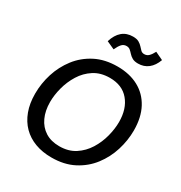

<svg xmlns="http://www.w3.org/2000/svg" viewBox="-214 -1085 1175 1248"><g transform="rotate(30 374.0 -461.0)"><path d="M353.5 12.2Q285.2 12.2 230.2 -8.3Q175.3 -28.8 136.2 -68.1Q97.2 -107.4 75.9 -164.6Q54.7 -221.7 54.7 -294.9Q54.7 -371.1 78.1 -445.6Q101.6 -520 148.7 -581.1Q195.8 -642.1 266.6 -678.7Q337.4 -715.3 432.1 -715.3Q522.9 -715.3 589.8 -679.2Q656.7 -643.1 693.6 -574.2Q730.5 -505.4 730.5 -407.7Q730.5 -332.5 707.3 -258.1Q684.1 -183.6 637.2 -122.6Q590.3 -61.5 519.5 -24.7Q448.7 12.2 353.5 12.2ZM360.8 -76.7Q429.2 -76.7 478.3 -108.6Q527.3 -140.6 558.6 -190.9Q589.8 -241.2 604.7 -298.6Q619.6 -356 619.6 -407.2Q619.6 -506.3 568.8 -566.4Q518.1 -626.5 425.8 -626.5Q356.9 -626.5 307.6 -594.7Q258.3 -563 227.1 -512.5Q195.8 -461.9 180.9 -404.8Q166 -347.7 166 -296.4Q166 -231 189 -181.4Q211.9 -131.8 255.4 -104.2Q298.8 -76.7 360.8 -76.7ZM535.6 -797.9Q508.8 -797.9 492.4 -807.1Q476.1 -816.4 465.1 -828.9Q454.1 -841.3 443.1 -850.6Q432.1 -859.9 415.5 -859.9Q394 -859.9 379.9 -844Q365.7 -828.1 352.5 -798.8L293 -825.7Q309.1 -878.9 341.3 -906.5Q373.5 -934.1 421.4 -934.1Q449.7 -934.1 466.3 -924.6Q482.9 -915 493.7 -902.6Q504.4 -890.1 514.4 -880.6Q524.4 -871.1 540 -871.1Q560.1 -871.1 573.7 -884.8Q587.4 -898.4 600.6 -923.8L660.2 -895.5Q643.1 -848.1 611.3 -823Q579.6 -797.9 535.6 -797.9Z"/></g></svg>

Font: Schibsted Grotesk Medium
Style: Italic
Weight: 500
Italic angle: -12°
Designer: Bakken & Baeck AS, Henrik Kongsvoll
Foundry: Schibsted ASA
Version: Version 1.100;gftools[0.9.25]